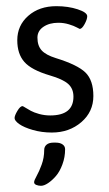

<svg xmlns="http://www.w3.org/2000/svg" viewBox="-20 -421 353 619"><path d="M147 6.3Q114.5 6.3 85.8 -2Q57.1 -10.3 42 -21Q27 -31.7 27 -40.4Q27 -48.4 36.1 -63.6Q45.2 -78.9 52.7 -78.9Q53.9 -78.9 61.6 -74.1Q69.4 -69.4 79.3 -63.8Q89.2 -58.3 106.4 -53.5Q123.7 -48.8 141.9 -48.8Q216.8 -48.8 216.8 -109.4Q216.8 -135.2 199.8 -150.4Q182.7 -165.7 140.3 -178Q81.3 -195.4 58.5 -221.4Q35.7 -247.3 35.7 -291.3Q35.7 -338.9 71.1 -370Q106.6 -401.1 161.7 -401.1Q199.8 -401.1 230.5 -391Q261.2 -380.9 261.2 -368.6Q261.2 -358.7 252.7 -343.2Q244.2 -327.8 237 -327.8Q236.2 -327.8 227.3 -332.7Q218.4 -337.7 202.1 -342.6Q185.9 -347.6 168.1 -347.6Q139.1 -347.6 119.9 -334.5Q100.7 -321.4 100.7 -299.6Q100.7 -273.9 114.1 -258.8Q127.6 -243.8 159.7 -233.8Q230.3 -212 255.6 -187.1Q281 -162.1 281 -111.4Q281 -60.6 242.2 -27.2Q203.3 6.3 147 6.3ZM112.2 178Q104.2 178 97.1 175.2Q90 172.4 90 166.5Q90 160.5 98.1 146.3Q106.2 132 114.3 109.8Q122.5 87.6 122.5 62.6Q122.5 51.9 130.2 45.4Q137.9 38.8 152.6 38.8H159.7Q173.6 38.8 181.7 44.6Q189.9 50.3 189.9 60.2Q189.9 85.6 181.3 108.8Q172.8 132 160.3 146.5Q147.8 160.9 135 169.4Q122.1 178 112.2 178Z"/></svg>

Font: Jaldi
Style: Regular
Weight: 400
Designer: Pablo Cosgaya and Nicolas Silva
Foundry: Omnibus-Type
Version: Version 1.001;PS 001.001;hotconv 1.0.70;makeotf.lib2.5.58329